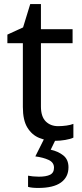

<svg xmlns="http://www.w3.org/2000/svg" viewBox="-20 -679 401 939"><path d="M264.2 -62Q284.2 -62 305.2 -64.9Q326.2 -67.9 338.9 -73.2V-5.9Q325.2 1 299.1 5.4Q272.9 9.8 249 9.8Q207 9.8 171.6 -4.6Q136.2 -19 114 -54.9Q91.8 -90.8 91.8 -155.8V-467.8H16.1V-509.8L92.8 -544.9L127.9 -659.2H180.2V-536.1H335V-467.8H180.2V-158.2Q180.2 -108.9 203.6 -85.4Q227.1 -62 264.2 -62ZM314.9 139.2Q314.9 187 278.1 213.6Q241.2 240.2 167 240.2Q134.8 240.2 117.2 234.9V180.2Q126 182.1 140.9 183.6Q155.8 185.1 169.9 185.1Q206.1 185.1 225.1 175.5Q244.1 166 244.1 141.1Q244.1 115.2 217.5 103Q190.9 90.8 152.8 85.9L195.8 0H253.9L228 53.2Q264.2 61 289.6 81.1Q314.9 101.1 314.9 139.2Z"/></svg>

Font: Defago Noto Sans
Style: Regular
Weight: 400
Designer: John M. Durdin
Foundry: Lao IT Dev Co., Ltd.
Version: Version 1.000 2007 initial release